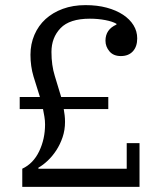

<svg xmlns="http://www.w3.org/2000/svg" viewBox="-20 -730 627 750"><path d="M67 -71Q110 -91 133 -139Q156 -187 156 -244Q156 -259 153.5 -274Q151 -289 148 -304H57V-351H136Q123 -391 111 -431Q99 -471 99 -516Q99 -558 114.5 -594Q130 -630 158 -655.5Q186 -681 225.5 -695.5Q265 -710 314 -710Q360 -710 397 -700Q434 -690 460.5 -672.5Q487 -655 501.5 -631.5Q516 -608 516 -580Q516 -548 499 -529.5Q482 -511 452 -511Q423 -511 407.5 -529.5Q392 -548 392 -571Q392 -615 435 -634V-637Q420 -646 391.5 -651.5Q363 -657 331 -657Q252 -657 216.5 -620Q181 -583 181 -527Q181 -475 194 -433.5Q207 -392 219 -351H403V-304H229Q231 -292 232.5 -280Q234 -268 234 -254Q234 -222 224.5 -194Q215 -166 200 -143Q185 -120 166.5 -102.5Q148 -85 130 -75V-71H475V-171H525V0H67Z"/></svg>

Font: IBM Plex Serif
Style: Regular
Weight: 400
Designer: Mike Abbink, Paul van der Laan, Pieter van Rosmalen
Foundry: Bold Monday
Version: Version 2.6